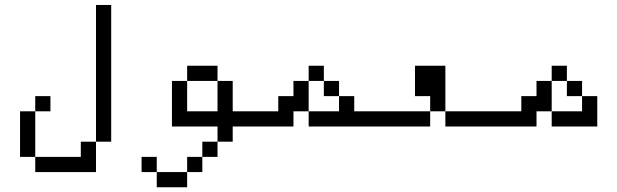

<svg xmlns="http://www.w3.org/2000/svg" viewBox="-20 -708 2540 790"><path d="M437.5 -125H375V-687.5H437.5ZM62.5 -250H125V-62.5H62.5ZM125 -62.5H312.5V-125H375V0H125ZM125 -312.5H187.5V-250H125Z M875 -375H750V-437.5H875ZM562.5 -62.5H625V0H562.5ZM625 0H750V62.5H625ZM687.5 -375H750V-250H875V-375H937.5V-250H1000V-187.5H937.5V-125H875V-187.5H687.5ZM750 -62.5H812.5V0H750ZM812.5 -125H875V-62.5H812.5Z M1312.5 -375H1250V-437.5H1312.5ZM1000 -250H1125V-312.5H1187.5V-375H1250V-250H1187.5V-187.5H1000ZM1250 -250H1375V-312.5H1437.5V-250H1500V-187.5H1250ZM1312.5 -375H1375V-312.5H1312.5Z M1812.5 -250H1750V-312.5H1687.5V-437.5H1812.5ZM1500 -250H1750V-187.5H1500ZM1812.5 -250H2000V-187.5H1812.5Z M2312.5 -375H2250V-437.5H2312.5ZM2000 -250H2125V-312.5H2187.5V-375H2250V-250H2187.5V-187.5H2000ZM2250 -250H2375V-312.5H2437.5V-187.5H2250ZM2312.5 -375H2375V-312.5H2312.5Z"/></svg>

Font: 寒蝉点阵体 16px
Style: Regular
Weight: 400
Designer: Designed by Warren2060
Foundry: ChillType
Version: Version 1.000